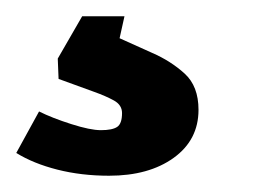

<svg xmlns="http://www.w3.org/2000/svg" viewBox="-78 -20 316 236"><path d="M56 196Q22 196 -7.5 188.5Q-37 181 -58 168L-30 117Q-14 125 9.5 132.5Q33 140 46 140Q60 140 66 136Q72 132 72 119Q72 109 62 103.5Q52 98 38 93L-6 77L-7 52L23 0H75L69 27L109 45Q132 55 149 70.5Q166 86 166 115Q166 152 135.5 174Q105 196 56 196Z"/></svg>

Font: Faustina Light ExtraBold
Style: Italic
Weight: 800
Italic angle: -8°
Version: Version 1.200